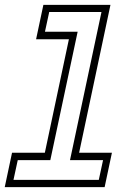

<svg xmlns="http://www.w3.org/2000/svg" viewBox="-54 -770 531 790"><path d="M-34.5 0 -4.5 -141.5H130.5L229.5 -608.5H94.5L124.5 -750H400.5L271.5 -141.5H406.5L376.5 0ZM1.5 -30H352.5L370 -111H234L363.5 -720.5H148.5L131 -639.5H265.5L153 -111H19Z"/></svg>

Font: Tourney Light
Style: Italic
Weight: 300
Italic angle: -12°
Version: Version 1.015